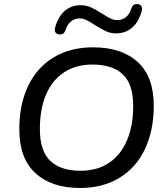

<svg xmlns="http://www.w3.org/2000/svg" viewBox="-20 -911 812 940"><path d="M74.5 -278.3Q74.5 -398.3 117.1 -488.8Q159.7 -579.4 241.4 -629.3Q323 -679.3 435.3 -679.3Q575.3 -679.3 654.1 -607.4Q732.8 -535.6 732.8 -393.4Q732.8 -273.4 690.2 -182.3Q647.6 -91.2 565.9 -41Q484.3 9.3 372 9.3Q232.6 9.3 153.6 -63.1Q74.5 -135.4 74.5 -278.3ZM632.1 -392.1Q632.1 -499.6 581 -547.3Q530 -595 432.3 -595Q351 -595 292.9 -556.4Q234.8 -517.8 205 -446.8Q175.2 -375.7 175.2 -279.5Q175.2 -171.4 226.3 -123.2Q277.3 -75 374 -75Q456.3 -75 514 -113.9Q571.8 -152.8 601.9 -224.5Q632.1 -296.3 632.1 -392.1ZM249.7 -775.6Q265.2 -830.8 297.5 -858.2Q329.8 -885.6 375.1 -885.6Q401.4 -885.6 424.7 -875.2Q448 -864.8 479 -844.9Q504.7 -828.4 520.8 -820.5Q537 -812.5 553.4 -812.5Q577.9 -812.5 596 -826.7Q614 -840.8 623.1 -869.4L624.8 -873.3Q628.6 -883.4 635.6 -887.6Q642.7 -891.9 654 -890.9Q666.4 -889.9 672.1 -881.1Q677.8 -872.4 673.9 -857.7Q659 -802.6 626.5 -775.2Q593.9 -747.7 547.9 -747.7Q521.3 -747.7 498.6 -758.2Q476 -768.6 444.6 -788.5Q419.4 -805 402.8 -812.9Q386.3 -820.8 370.3 -820.8Q346.4 -820.8 328.3 -806.7Q310.3 -792.6 300.5 -764Q298.9 -761.1 298.9 -759.1Q295 -750 288 -745.7Q281 -741.5 269.6 -742.5Q257.2 -743.5 251.5 -752.2Q245.9 -761 249.7 -775.6Z"/></svg>

Font: SN Pro Thin
Style: Italic
Weight: 200
Italic angle: -9°
Designer: Tobias Whetton
Foundry: Supernotes
Version: Version 1.003;Glyphs 3.3 (3324)